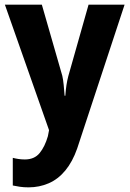

<svg xmlns="http://www.w3.org/2000/svg" viewBox="-20 -566 558 826"><path d="M1 -546H160L248 -240Q252 -222 254 -200.5Q256 -179 258 -154H261Q263 -181 266 -200.5Q269 -220 274 -239L361 -546H516L312 73Q292 130 261 167.5Q230 205 189.5 222.5Q149 240 103 240Q82 240 65.5 237.5Q49 235 35 232V113Q46 116 59.5 118Q73 120 87 120Q128 120 150.5 92.5Q173 65 186 20L191 -6Z"/></svg>

Font: Noto Sans Bengali SemiCondensed
Style: Bold
Weight: 700
Width: 4
Designer: Jelle Bosma - Monotype Design Team
Foundry: Monotype Imaging Inc.
Version: Version 2.003